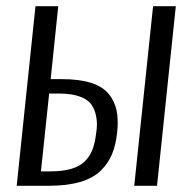

<svg xmlns="http://www.w3.org/2000/svg" viewBox="-20 -598 603 618"><path d="M33.7 0 94.2 -578.1H167.5L143.1 -343.3H178.7Q235.8 -343.3 273.7 -331.1Q311.5 -318.8 330.6 -294.9Q349.6 -271 355.5 -241.2Q358.9 -224.1 358.9 -203.1Q358.9 -187.5 356.9 -169.9Q352.5 -130.4 340.3 -101.1Q328.1 -71.8 303.7 -48.1Q279.3 -24.4 237.5 -12.2Q195.8 0 136.7 0ZM111.8 -46.4H141.6Q182.1 -46.4 210 -54.7Q237.8 -63 254.2 -79.8Q270.5 -96.7 278.3 -118.2Q286.1 -139.6 289.6 -170.4Q292 -184.6 292 -197.8Q292 -209.5 290 -220.7Q286.1 -243.7 274.9 -260.5Q263.7 -277.3 237.3 -287.1Q210.9 -296.9 170.4 -296.9H138.2ZM412.1 0 472.7 -578.1H545.9L485.4 0Z"/></svg>

Font: Oswald
Style: Light
Weight: 300
Designer: Vernon Adams
Foundry: Vernon Adams
Version: 3.0; ttfautohint (v0.95.6-bc232) -l 8 -r 50 -G 200 -x 0 -w "